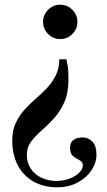

<svg xmlns="http://www.w3.org/2000/svg" viewBox="-20 -482 454 816"><path d="M223 314Q166 314 123 290Q80 266 56 221Q32 176 32 115Q32 73 46.5 41.5Q61 10 83.5 -15Q106 -40 132 -62.5Q158 -85 180.5 -109Q203 -133 217.5 -162.5Q232 -192 232 -230H262Q269 -202 270 -179Q271 -156 271 -145Q271 -87 253 -47Q235 -7 209 21.5Q183 50 156.5 73Q130 96 112 120Q94 144 94 176Q94 211 111.5 236Q129 261 157.5 274Q186 287 217 287Q250 287 276 277Q302 267 317 251.5Q332 236 332 222Q332 209 324 203Q316 197 305 191.5Q294 186 286 176.5Q278 167 278 146Q278 122 293.5 112Q309 102 331 102Q356 102 373 120Q390 138 390 175Q390 210 368.5 242Q347 274 309.5 294Q272 314 223 314ZM236 -316Q206 -316 184.5 -337.5Q163 -359 163 -389Q163 -419 184.5 -440.5Q206 -462 236 -462Q266 -462 287.5 -440.5Q309 -419 309 -389Q309 -359 287.5 -337.5Q266 -316 236 -316Z"/></svg>

Font: Libre Bodoni
Style: Regular
Weight: 400
Designer: Pablo Impallari, Rodrigo Fuenzalida
Foundry: Impallari Type
Version: Version 2.005;gftools[0.9.23]